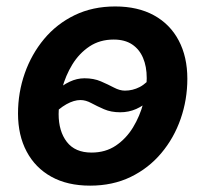

<svg xmlns="http://www.w3.org/2000/svg" viewBox="-20 -567 640 598"><path d="M260.7 11.2Q189.9 11.2 139.9 -16.6Q89.8 -44.4 63 -95Q36.1 -145.5 36.1 -213.4Q36.1 -278.8 57.1 -338.6Q78.1 -398.4 117.4 -445.6Q156.7 -492.7 212.6 -519.8Q268.6 -546.9 338.9 -546.9Q409.2 -546.9 459.5 -519.3Q509.8 -491.7 536.6 -440.9Q563.5 -390.1 563.5 -321.8Q563.5 -256.8 542.7 -197Q522 -137.2 482.4 -90.1Q442.9 -43 387 -15.9Q331.1 11.2 260.7 11.2ZM265.1 -91.8Q308.6 -91.8 340.8 -113.5Q373 -135.3 394.3 -170.2Q415.5 -205.1 426.3 -245.6Q437 -286.1 437 -323.7Q437 -359.9 425.5 -386.7Q414.1 -413.6 391.4 -428.7Q368.7 -443.8 334 -443.8Q291 -443.8 258.8 -422.4Q226.6 -400.9 205.3 -366.2Q184.1 -331.5 173.3 -290.8Q162.6 -250 162.6 -211.9Q162.6 -158.2 188.2 -125Q213.9 -91.8 265.1 -91.8ZM135.7 -200.2 100.1 -232.9Q127 -260.7 150.6 -281.2Q174.3 -301.8 197 -312.5Q219.7 -323.2 243.2 -323.2Q272 -323.2 294.4 -313.5Q316.9 -303.7 335 -294.2Q353 -284.7 369.1 -284.7Q393.1 -284.7 415 -295.9Q437 -307.1 461.9 -338.4L499.5 -309.6Q474.1 -279.3 450.7 -258.5Q427.2 -237.8 404.1 -227.5Q380.9 -217.3 354.5 -217.3Q325.7 -217.3 304 -226.8Q282.2 -236.3 264.6 -245.8Q247.1 -255.4 230.5 -255.4Q210.4 -255.4 187 -242.4Q163.6 -229.5 135.7 -200.2Z"/></svg>

Font: Inter 18pt SemiBold
Style: Italic
Weight: 600
Italic angle: -9.3988°
Designer: Rasmus Andersson
Foundry: rsms
Version: Version 4.001;git-66647c0bb